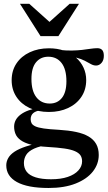

<svg xmlns="http://www.w3.org/2000/svg" viewBox="-20 -700 550 980"><path d="M228 259.5Q174 259.5 133.5 251.8Q93 244 66 229Q39 214 25.5 192.8Q12 171.5 12 144Q12 124.5 22 106.8Q32 89 54.2 74.2Q76.5 59.5 112.8 47.5Q149 35.5 202 27H235.5V38Q183.5 45 154.2 58.5Q125 72 113.5 90.8Q102 109.5 102 132Q102 158.5 116.5 177Q131 195.5 162 205.2Q193 215 241 215Q290.5 215 325.8 203Q361 191 380 170Q399 149 399 123.5Q399 105.5 390.8 93Q382.5 80.5 362.8 71.8Q343 63 308.8 58Q274.5 53 222.5 50Q170.5 47 137.2 38Q104 29 85.2 15.2Q66.5 1.5 59.2 -16.2Q52 -34 52 -54Q52.5 -90.5 85.2 -115.2Q118 -140 179.5 -150L192 -137.5Q163.5 -134.5 150 -123Q136.5 -111.5 136.5 -91.5Q136.5 -80 141.2 -71Q146 -62 160.2 -55.2Q174.5 -48.5 203.5 -44.2Q232.5 -40 280.5 -37.5Q330 -34.5 368 -26.5Q406 -18.5 431.8 -3.5Q457.5 11.5 470.8 34.8Q484 58 484 91Q484 137.5 453.8 175.8Q423.5 214 366.2 236.8Q309 259.5 228 259.5ZM229.5 -128.5Q173.5 -128.5 130.5 -149Q87.5 -169.5 63.5 -206.2Q39.5 -243 39.5 -290.5Q39.5 -339.5 64 -376.2Q88.5 -413 131.8 -433.2Q175 -453.5 230 -453.5Q273 -453.5 307.8 -441Q342.5 -428.5 367.8 -406.2Q393 -384 406.5 -354.5Q420 -325 420 -291.5Q420 -242.5 395.5 -205.8Q371 -169 328 -148.8Q285 -128.5 229.5 -128.5ZM234 -171.5Q273 -171.5 296 -200.2Q319 -229 319 -285Q319 -346.5 294.2 -378.5Q269.5 -410.5 226.5 -410.5Q187.5 -410.5 164 -382.2Q140.5 -354 140.5 -297Q140.5 -236 165.5 -203.8Q190.5 -171.5 234 -171.5ZM297.5 -412.5 281.5 -445.5Q316.5 -441.5 345.5 -442Q374.5 -442.5 398.2 -445.2Q422 -448 441.5 -451Q461 -454 477 -454Q493 -454 501.5 -444.8Q510 -435.5 510 -415Q510 -392.5 498.2 -379Q486.5 -365.5 470.5 -365.5Q457 -365.5 443.8 -373Q430.5 -380.5 412.5 -390Q394.5 -399.5 367 -406.5Q339.5 -413.5 297.5 -412.5ZM245 -577H220L335.5 -680.5H383L278 -515.5H187L82 -680.5H129.5Z"/></svg>

Font: Newsreader 16pt Medium
Style: Regular
Weight: 500
Designer: Hugues Gentile
Foundry: Production Type
Version: Version 1.003